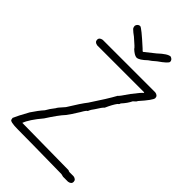

<svg xmlns="http://www.w3.org/2000/svg" viewBox="-255 -944 1009 1009"><g transform="rotate(45 250.0 -439.5)"><path d="M65.9 -672.9H456.5Q478 -669.4 478 -651.4Q478 -636.7 423.3 -575.2Q423.3 -570.3 405.8 -555.7Q393.6 -529.8 368.7 -502.9Q368.7 -496.1 358.9 -489.3Q343.3 -468.3 325.7 -428.7Q314.9 -419.4 294.4 -385.7Q281.2 -369.6 274.9 -352.5Q269 -352.5 251.5 -321.3Q223.1 -275.4 208.5 -256.8Q181.6 -228 140.1 -163.1Q88.9 -102.5 75.7 -65.4H89.4Q151.9 -65.4 423.3 -61.5Q429.7 -57.6 435.1 -57.6H464.4Q485.8 -54.2 485.8 -36.1Q485.8 -20.5 464.4 -16.6H427.2Q425.8 -16.6 411.6 -20.5Q156.2 -24.4 85.4 -24.4Q22.9 -24.4 22.9 -38.1L21 -47.9Q31.7 -73.7 64 -131.8Q89.4 -170.4 112.8 -196.3Q124 -217.3 146 -245.1Q146 -249.5 179.2 -286.1Q222.2 -356.4 245.6 -385.7Q302.7 -471.2 329.6 -520.5Q334 -521 370.6 -575.2Q405.8 -621.1 415.5 -627.9V-631.8H65.9Q44.4 -635.3 44.4 -653.3Q44.4 -668.9 65.9 -672.9ZM154.3 -863.3Q164.6 -863.3 246.1 -789.1Q257.3 -777.3 259.8 -777.3L316.4 -822.3Q359.9 -863.3 380.9 -863.3Q398.4 -856.9 398.4 -841.8Q398.4 -830.1 347.7 -794.9Q324.2 -773.9 310.5 -765.6Q275.9 -732.4 257.8 -732.4H255.9Q240.7 -733.9 216.8 -755.9Q216.8 -760.7 169.9 -800.8Q152.3 -813 138.7 -826.2Q132.8 -833 132.8 -845.7Q139.2 -863.3 154.3 -863.3Z"/></g></svg>

Font: CEF Fonts CJK Mono
Style: Regular
Weight: 400
Designer: PartyBoss (派对大魔王)
Version: Release 2.25